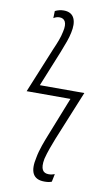

<svg xmlns="http://www.w3.org/2000/svg" viewBox="-85 -767 460 820"><g transform="rotate(10 145.5 -357.0)"><path d="M168 10C181 10 190 9 200 5L207 -29C199 -26 191 -24 181 -24C157 -24 143 -39 152 -86C159 -115 174 -154 183 -177L271 -392H78L141 -547C156 -585 166 -611 171 -636C182 -685 171 -724 124 -724C111 -724 98 -721 86 -715L85 -684C94 -690 103 -692 111 -692C133 -692 146 -675 136 -634C131 -608 121 -584 107 -552L27 -357H217L150 -188C139 -160 123 -120 117 -85C103 -24 118 10 168 10Z"/></g></svg>

Font: Noto Sans ExtraCondensed ExtraLight
Style: Italic
Weight: 200
Width: 2
Italic angle: -12°
Designer: Monotype Design Team
Foundry: Monotype Imaging Inc.
Version: Version 2.013